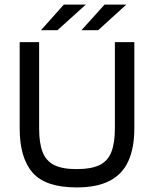

<svg xmlns="http://www.w3.org/2000/svg" viewBox="-20 -811 673 839"><path d="M482 -627H567V-250Q567 -165 541 -107.5Q515 -50 459.5 -21Q404 8 315 8Q179 8 122.5 -56.5Q66 -121 66 -250V-627H151V-250Q151 -186 166 -147Q181 -108 216.5 -90Q252 -72 315 -72Q378 -72 414.5 -89.5Q451 -107 466.5 -146.5Q482 -186 482 -250ZM355 -791 231 -679H159L259 -791ZM532 -791 409 -679H336L437 -791Z"/></svg>

Font: Blinker
Style: Regular
Weight: 400
Designer: Juergen Huber
Foundry: supertype
Version: 1.017